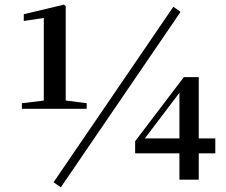

<svg xmlns="http://www.w3.org/2000/svg" viewBox="-20 -771 972 824"><path d="M74 -304V-328L173 -340H259L352 -328V-304ZM168 -304V-694L82 -681V-710L254 -751L262 -745V-304ZM750 0V-137V-157V-382H741L782 -415L685 -287L588 -159L594 -192V-177H904V-113H560V-165L769 -440H833V0ZM241 33 210 11 724 -742 755 -720Z"/></svg>

Font: Noto Serif KR ExtraLight
Style: Bold
Weight: 700
Version: Version 2.002-H1;hotconv 1.1.0;makeotfexe 2.6.0